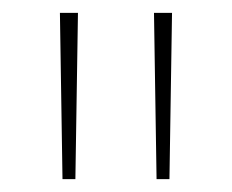

<svg xmlns="http://www.w3.org/2000/svg" viewBox="-20 -734 360 298"><path d="M101 -714 97 -456H77L73 -714ZM247 -714 243 -456H223L219 -714Z"/></svg>

Font: Noto Sans Cherokee Thin
Style: Regular
Weight: 100
Designer: Monotype Design Team
Foundry: Monotype Imaging Inc.
Version: Version 2.001; ttfautohint (v1.8.4.7-5d5b)